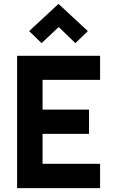

<svg xmlns="http://www.w3.org/2000/svg" viewBox="-20 -968 581 988"><path d="M160 -279V-404H438V-279ZM157 -557 199 -607V-79L152 -125H495V0H68V-681H495V-557ZM194 -746 130 -808 281 -948 432 -808 368 -746 250 -860 314 -859Z"/></svg>

Font: Gabarito SemiBold
Style: Regular
Weight: 600
Designer: Leandro Assis / Alvaro Franca / Felipe Casaprima
Foundry: Naipe Foundry
Version: Version 1.000